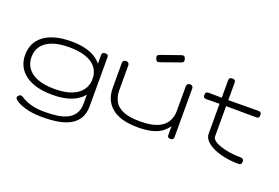

<svg xmlns="http://www.w3.org/2000/svg" viewBox="-112 -1020 2283 1573"><g transform="rotate(20 1029.0 -234.0)"><path d="M343 201Q280 201 232 192Q184 183 152.5 169.5Q121 156 105 143Q89 130 89 123Q89 116 90.5 113Q92 110 95 106Q103 98 106.5 96Q110 94 118 94Q126 94 140 103Q154 112 179.5 124Q205 136 245.5 145Q286 154 346 154Q403 154 453 147Q503 140 541 121Q579 102 600.5 67.5Q622 33 622 -22L620 -439Q620 -455 627 -461Q634 -467 650 -467Q660 -467 665.5 -464.5Q671 -462 673.5 -456Q676 -450 676 -439V-15Q676 48 650.5 90Q625 132 580 156.5Q535 181 474.5 191Q414 201 343 201ZM357 1Q277 1 217 -15.5Q157 -32 116.5 -63Q76 -94 55.5 -136.5Q35 -179 35 -231Q35 -284 55 -326.5Q75 -369 115.5 -400Q156 -431 216 -447.5Q276 -464 355 -464Q432 -464 490 -447.5Q548 -431 586.5 -400Q625 -369 644.5 -326.5Q664 -284 664 -232Q664 -162 630 -109.5Q596 -57 527.5 -28Q459 1 357 1ZM355 -50Q445 -50 504 -73Q563 -96 592.5 -137.5Q622 -179 622 -234Q622 -288 592.5 -328.5Q563 -369 504 -391Q445 -413 354 -413Q265 -413 206.5 -390.5Q148 -368 119 -328Q90 -288 90 -233Q90 -178 119 -137Q148 -96 207 -73Q266 -50 355 -50Z M1102 12Q1022 12 965 -5.5Q908 -23 872 -54.5Q836 -86 819 -128.5Q802 -171 802 -222V-437Q802 -447 805.5 -453Q809 -459 815 -462.5Q821 -466 830 -466Q840 -466 846 -462.5Q852 -459 855.5 -452.5Q859 -446 859 -436V-221Q859 -173 879 -131.5Q899 -90 952.5 -65Q1006 -40 1104 -40Q1203 -40 1258.5 -65Q1314 -90 1337 -131.5Q1360 -173 1360 -221V-437Q1360 -447 1363.5 -453Q1367 -459 1373.5 -462.5Q1380 -466 1389 -466Q1398 -466 1404 -462.5Q1410 -459 1413 -452.5Q1416 -446 1416 -436V-16Q1416 -8 1413 -2Q1410 4 1403.5 7Q1397 10 1388 10Q1382 10 1377 8.5Q1372 7 1368.5 3.5Q1365 0 1363.5 -5Q1362 -10 1362 -16V-91Q1349 -74 1331.5 -56Q1314 -38 1285.5 -22.5Q1257 -7 1212.5 2.5Q1168 12 1102 12ZM1093 -551Q1077 -546 1069 -549.5Q1061 -553 1055 -569Q1049 -585 1053 -593.5Q1057 -602 1071 -607L1239 -666Q1254 -671 1262.5 -667Q1271 -663 1276 -646Q1281 -630 1276.5 -622Q1272 -614 1257 -609Z M1979 11Q1921 11 1865.5 0.5Q1810 -10 1765.5 -30Q1721 -50 1695 -77.5Q1669 -105 1669 -138V-598Q1669 -610 1671.5 -616.5Q1674 -623 1680 -626Q1686 -629 1696 -629Q1707 -629 1713.5 -626.5Q1720 -624 1723 -618Q1726 -612 1726 -601V-136Q1726 -115 1748 -98.5Q1770 -82 1806.5 -70Q1843 -58 1888 -51.5Q1933 -45 1978 -45Q1990 -45 1996.5 -42.5Q2003 -40 2006 -34Q2009 -28 2009 -17Q2009 -6 2006 0Q2003 6 1996.5 8.5Q1990 11 1979 11ZM1557 -453 1695 -451 1985 -453Q1996 -453 2002.5 -450.5Q2009 -448 2012 -442Q2015 -436 2015 -426Q2015 -415 2012.5 -408.5Q2010 -402 2004 -399.5Q1998 -397 1987 -397L1695 -399L1555 -397Q1539 -397 1533 -403.5Q1527 -410 1527 -426Q1527 -441 1534 -447Q1541 -453 1557 -453Z"/></g></svg>

Font: Fredoka Expanded Light
Style: Regular
Weight: 300
Width: 7
Designer: Ben Nathan
Foundry: Milena B. Brandão, Ben Nathan
Version: Version 2.001